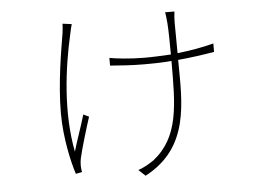

<svg xmlns="http://www.w3.org/2000/svg" viewBox="-49 -651 1098 795"><g transform="rotate(-5 500.0 -253.5)"><path d="M275 -572 237 -577C237 -570 236 -555 234 -540C223 -472 198 -336 198 -208C198 -105 222 -1 238 47L264 42C263 37 261 24 261 16C261 6 262 -6 264 -15C272 -52 299 -141 313 -184L290 -195C275 -144 254 -87 242 -45C210 -207 233 -392 266 -535C269 -549 272 -563 275 -572ZM418 -419V-387C458 -384 507 -380 561 -380C603 -380 640 -381 673 -384C673 -200 674 -68 562 20C543 33 519 47 497 54L525 80C717 -21 702 -211 701 -386C757 -391 804 -398 852 -406V-441C806 -429 756 -420 701 -414L700 -540C700 -556 701 -571 703 -587H664C666 -582 669 -554 670 -540C672 -515 673 -454 673 -411C638 -409 601 -407 562 -407C505 -407 443 -414 418 -419Z"/></g></svg>

Font: Noto Sans CJK HK Thin
Style: Regular
Weight: 100
Designer: Ryoko NISHIZUKA 西塚涼子 (kana, bopomofo & ideographs); Paul D. Hunt (Latin, Greek & Cyrillic); Sandoll Communications 산돌커뮤니
Foundry: Adobe
Version: Version 2.004;hotconv 1.0.118;makeotfexe 2.5.65603